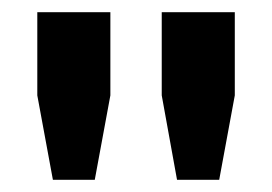

<svg xmlns="http://www.w3.org/2000/svg" viewBox="-20 -820 445 314"><path d="M66.5 -526 41 -664V-800H160.5V-664L135 -526ZM269.5 -526 244.5 -664V-800H364V-664L338.5 -526Z"/></svg>

Font: Big Shoulders Thin ExtraBold
Style: Regular
Weight: 800
Version: Version 2.002